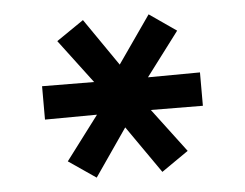

<svg xmlns="http://www.w3.org/2000/svg" viewBox="-40 -757 679 533"><g transform="rotate(-5 300.0 -490.5)"><path d="M209 -271 133 -323 225 -445 80 -444V-537L225 -536L133 -658L209 -710L300 -578L392 -710L467 -658L375 -536L520 -537V-444L375 -445L467 -323L392 -271L300 -403Z"/></g></svg>

Font: Geist Mono
Style: Bold
Weight: 700
Monospace: yes
Designer: Basement.studio, Andrés Briganti, Mateo Zaragoza
Foundry: Basement.studio, Vercel, Andrés Briganti, Guido Ferreyra, Mateo Zaragoza
Version: Version 1.500; ttfautohint (v1.8.4.7-5d5b)